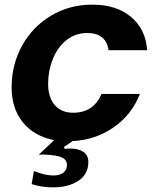

<svg xmlns="http://www.w3.org/2000/svg" viewBox="-20 -596 667 826"><path d="M417 -192H582Q546 -101 468 -47.5Q390 6 292 11Q278 22 255 36L259 45Q268 43 282 43Q318 43 339 57.5Q360 72 360 101Q360 154 317 182Q274 210 208 210Q159 210 116 196L126 140Q174 159 210 159Q237 159 252.5 147Q268 135 268 113Q268 87 235.5 77.5Q203 68 147 69L213 7Q127 -10 78.5 -69.5Q30 -129 30 -220Q30 -318 75 -399.5Q120 -481 199.5 -528.5Q279 -576 377 -576Q481 -576 544 -523Q607 -470 613 -380H447Q436 -454 355 -454Q304 -454 265.5 -423Q227 -392 207 -341.5Q187 -291 187 -236Q187 -177 215.5 -144Q244 -111 295 -111Q382 -111 417 -192Z"/></svg>

Font: Open Sauce One ExtraBold Italic
Style: Regular
Weight: 800
Italic angle: -10°
Designer: Alfredo Marco Pradil
Foundry: Creative Sauce Fz LLC
Version: Version 1.477